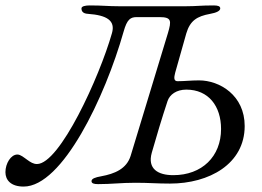

<svg xmlns="http://www.w3.org/2000/svg" viewBox="-61 -673 963 707"><path d="M26 14C169 14 326 -316 394 -556C407 -603 420 -610 443 -610H526C571 -610 571 -597 557 -550L420 -99C405 -51 361 -33 312 -24C289 -20 276 -15 276 -6C276 2 284 5 300 5C350 5 384 0 438 0C488 0 515 3 565 3C709 3 840 -69 840 -209C840 -322 748 -377 672 -377C642 -377 619 -374 593 -374C579 -374 579 -386 584 -405L625 -550C639 -597 664 -613 713 -622C736 -626 750 -633 750 -642C750 -650 742 -653 726 -653C676 -653 664 -650 624 -650H377C335 -650 319 -653 269 -653C253 -653 239 -650 239 -642C239 -633 243 -623 263 -622C333 -617 365 -597 351 -550C305 -389 159 -69 75 -69C62 -69 51 -76 40 -84C27 -93 15 -104 3 -104C-21 -104 -41 -71 -41 -39C-41 -10 -21 14 26 14ZM577 -28C521 -28 481 -51 498 -111C513 -164 536 -241 556 -301C564 -325 589 -343 625 -343C707 -343 753 -282 753 -198C753 -97 683 -28 577 -28Z"/></svg>

Font: EB Garamond
Style: Italic
Weight: 400
Italic angle: -17.2°
Designer: Georg Duffner and Octavio Pardo
Foundry: Georg Duffner
Version: Version 1.000;PS 001.000;hotconv 1.0.88;makeotf.lib2.5.64775